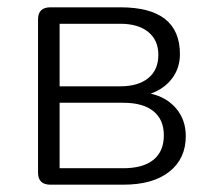

<svg xmlns="http://www.w3.org/2000/svg" viewBox="-20 -505 577 525"><path d="M118 0Q84 0 84 -33V-452Q84 -485 118 -485H309Q472 -485 472 -357Q472 -319 450.5 -290.5Q429 -262 392 -249Q436 -239 462 -208Q488 -177 488 -133Q488 -71 443 -35.5Q398 0 317 0ZM143 -269H309Q358 -269 385.5 -291.5Q413 -314 413 -355Q413 -395 385.5 -417.5Q358 -440 309 -440H143ZM143 -45H317Q371 -45 399.5 -68Q428 -91 428 -135Q428 -178 399.5 -201Q371 -224 317 -224H143Z"/></svg>

Font: Nunito Light
Style: Regular
Weight: 300
Designer: Vernon Adams
Foundry: Vernon Adams
Version: Version 3.601; ttfautohint (v1.8.2.53-6de2)